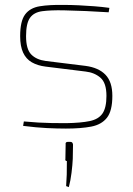

<svg xmlns="http://www.w3.org/2000/svg" viewBox="-20 -512 539 781"><path d="M239 -492Q268 -492 300 -490.5Q332 -489 364 -486.5Q396 -484 425 -480L422 -462Q378 -465 330.5 -467Q283 -469 239 -470Q186 -471 152 -466.5Q118 -462 102 -439.5Q86 -417 86 -365Q86 -312 107 -290.5Q128 -269 166 -264L328 -244Q381 -237 409 -208Q437 -179 437 -122Q437 -61 415 -33Q393 -5 351 3Q309 11 248 11Q213 11 171 9Q129 7 74 0L77 -18Q109 -15 136 -13.5Q163 -12 190 -11.5Q217 -11 249 -11Q309 -12 345 -19.5Q381 -27 397 -50.5Q413 -74 413 -122Q413 -175 388.5 -196Q364 -217 328 -221L166 -241Q133 -245 109.5 -258.5Q86 -272 74 -298Q62 -324 62 -365Q62 -426 82 -453Q102 -480 141.5 -486.5Q181 -493 239 -492ZM265 65Q271 65 273.5 67.5Q276 70 277 76L276 134Q275 158 271 190.5Q267 223 260 249L249 245Q251 218 251.5 198Q252 178 252 143Q244 143 246 134L247 76Q246 70 248.5 67.5Q251 65 257 65Z"/></svg>

Font: Exo 2 Thin
Style: Regular
Weight: 250
Designer: Natanael Gama
Foundry: Natanael Gama
Version: Version 2.010